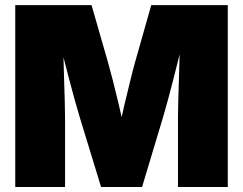

<svg xmlns="http://www.w3.org/2000/svg" viewBox="-20 -748 972 768"><path d="M41 0V-727.5H346.2L411.6 -500Q419.9 -470.7 431.2 -427Q442.4 -383.3 453.9 -335Q465.3 -286.6 475.1 -242.4Q484.9 -198.2 491.2 -168H442.4Q448.2 -198.2 458 -242.4Q467.8 -286.6 479.2 -335Q490.7 -383.3 501.5 -427Q512.2 -470.7 520.5 -500L585 -727.5H891.1V0H691.9V-281.2Q691.9 -306.2 693.1 -346.2Q694.3 -386.2 695.8 -433.6Q697.3 -481 698.5 -529.3Q699.7 -577.6 699.7 -619.6H719.7Q710 -576.7 698 -528.6Q686 -480.5 674.1 -433.6Q662.1 -386.7 651.4 -347.2Q640.6 -307.6 632.8 -281.2L548.3 0H384.3L298.3 -281.2Q290.5 -307.6 279.3 -347.2Q268.1 -386.7 255.9 -433.6Q243.7 -480.5 231.4 -528.6Q219.2 -576.7 209 -619.6H232.4Q232.4 -577.6 233.6 -529.3Q234.9 -481 236.3 -433.6Q237.8 -386.2 239 -346.2Q240.2 -306.2 240.2 -281.2V0Z"/></svg>

Font: Inter 28pt Black
Style: Regular
Weight: 900
Designer: Rasmus Andersson
Foundry: rsms
Version: Version 4.001;git-66647c0bb